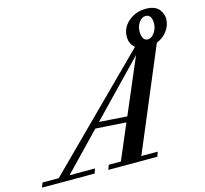

<svg xmlns="http://www.w3.org/2000/svg" viewBox="-185 -953 1154 1083"><g transform="rotate(-15 391.5 -411.5)"><path d="M-70.3 0 -60.1 -27.3H34.7L642.1 -631.8Q611.8 -655.3 611.8 -697.8Q611.8 -750.5 654.1 -786.9Q696.3 -823.2 756.8 -823.2Q785.6 -823.2 806.2 -814Q826.7 -804.7 835.9 -790.3Q845.2 -775.9 849.1 -763.4Q853 -751 853 -739.7Q853 -701.7 829.1 -669.4Q805.2 -637.2 767.1 -622.1L517.1 -27.3H612.8L603 0H316.9L327.1 -27.3H397.5L484.9 -232.4L306.6 -244.1L97.7 -27.3H246.6L236.8 0ZM723.1 -653.3Q745.1 -653.3 762.5 -678Q779.8 -702.6 779.8 -732.4Q779.8 -784.2 743.7 -784.2Q722.2 -784.2 705.6 -760.7Q689 -737.3 689 -708Q689 -684.1 697.3 -668.7Q705.6 -653.3 723.1 -653.3ZM335.9 -274.9 498.5 -263.7 635.7 -585.4Z"/></g></svg>

Font: Elstob SemiBold
Style: Italic
Weight: 600
Italic angle: -20°
Designer: Peter S. Baker
Version: Version 1.015